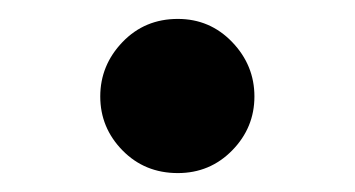

<svg xmlns="http://www.w3.org/2000/svg" viewBox="-20 -167 375 203"><path d="M168 16Q133 16 109.5 -8Q86 -32 86 -65Q86 -98 109.5 -122.5Q133 -147 168 -147Q202 -147 225.5 -122.5Q249 -98 249 -65Q249 -32 225.5 -8Q202 16 168 16Z"/></svg>

Font: Noto Serif SC ExtraLight
Style: Bold
Weight: 700
Version: Version 2.002-H1;hotconv 1.1.0;makeotfexe 2.6.0